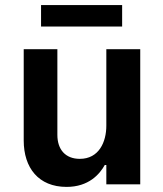

<svg xmlns="http://www.w3.org/2000/svg" viewBox="-20 -723 638 753"><path d="M459 -619V-703H141V-619ZM241 10C328 10 371 -40 391 -76H397V0H530V-530H397V-230C397 -166 368 -100 293 -100C237 -100 205 -136 205 -194V-530H73V-172C73 -65 131 10 241 10Z"/></svg>

Font: Be Vietnam Pro SemiBold
Style: Regular
Weight: 600
Designer: Lam Bao, Tony Le, Vietanh Nguyen
Foundry: Yellow Type Foundry
Version: Version 1.002